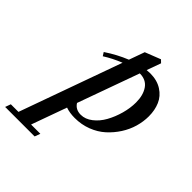

<svg xmlns="http://www.w3.org/2000/svg" viewBox="-337 -678 1045 1045"><g transform="rotate(45 185.5 -155.5)"><path d="M188 11.2Q149.4 11.2 118.7 0.5L45.4 204.1H116.7L105 236.3H-122.1L-110.4 204.1H-51.8L159.7 -385.7Q104.5 -363.8 58.6 -334.5L45.9 -354.5Q107.9 -396 172.4 -421.9L204.6 -511.7L294.4 -546.9L310.1 -531.7L280.8 -450.2Q293.9 -451.7 307.1 -451.7Q360.4 -451.7 397.5 -427.7Q434.6 -403.8 450.9 -366Q467.3 -328.1 467.3 -280.3Q467.3 -240.2 455.6 -199.2Q443.8 -158.2 419.7 -120.6Q395.5 -83 362.8 -53.5Q330.1 -23.9 284.7 -6.3Q239.3 11.2 188 11.2ZM364.7 -284.7Q364.7 -340.8 340.3 -376Q315.9 -411.1 267.1 -411.1L139.2 -55.7Q158.7 -24.4 198.7 -24.4Q233.4 -24.4 265.1 -49.1Q296.9 -73.7 318.1 -112.1Q339.4 -150.4 352.1 -196.3Q364.7 -242.2 364.7 -284.7Z"/></g></svg>

Font: Elstob 10pt SemiBold
Style: Italic
Weight: 600
Italic angle: -20°
Designer: Peter S. Baker
Version: Version 1.015